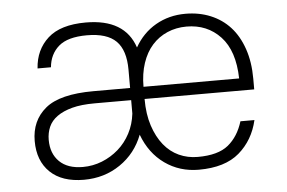

<svg xmlns="http://www.w3.org/2000/svg" viewBox="-42 -564 940 628"><g transform="rotate(-5 427.5 -250.0)"><path d="M210 6Q138 6 99 -31.5Q60 -69 60 -134Q60 -201 107.5 -240.5Q155 -280 266 -280H386V-340Q386 -404 356 -434Q326 -464 260 -464Q197 -464 167.5 -438.5Q138 -413 134 -370H90Q94 -431 135.5 -468.5Q177 -506 260 -506Q388 -506 420 -410Q446 -456 489.5 -481Q533 -506 587 -506Q632 -506 669.5 -490.5Q707 -475 733.5 -446Q760 -417 775 -373.5Q790 -330 790 -275V-240H430Q430 -190 442.5 -152Q455 -114 476 -88Q497 -62 525.5 -49Q554 -36 587 -36Q654 -36 687.5 -63.5Q721 -91 736 -140H782Q767 -75 720 -34.5Q673 6 587 6Q524 6 475.5 -28.5Q427 -63 404 -125Q381 -65 329 -29.5Q277 6 210 6ZM587 -464Q553 -464 524 -451.5Q495 -439 474 -415.5Q453 -392 441.5 -357.5Q430 -323 430 -280H744Q742 -371 698.5 -417.5Q655 -464 587 -464ZM210 -36Q243 -36 273 -48Q303 -60 327 -81Q351 -102 366.5 -131.5Q382 -161 386 -196V-240H266Q222 -240 192 -232Q162 -224 142.5 -210Q123 -196 114.5 -176.5Q106 -157 106 -134Q106 -89 133 -62.5Q160 -36 210 -36Z"/></g></svg>

Font: PT Root UI Light
Style: Regular
Weight: 300
Designer: Vitaly Kuzmin
Foundry: ParaType Ltd.
Version: Version 2.000G